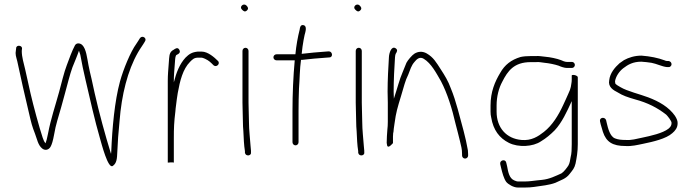

<svg xmlns="http://www.w3.org/2000/svg" viewBox="-20 -693 3091 856"><path d="M52 -478 51 -470C47.1 -450.4 51.8 -440.9 57 -420C74.3 -337.7 88.1 -278.7 108 -194C120.5 -139.8 122.8 -131.4 136 -97C145.7 -71.9 149.2 -46.4 168 -31C181.8 -19.9 197.4 -25.4 205 -38C211 -48 216.3 -66 221 -92C229.1 -140.6 240.7 -170.8 252.5 -214L269.5 -276C278.8 -309.8 292.1 -363.5 303 -393C312.9 -417.8 324.4 -444.2 332 -467C334 -462.3 336 -456.3 338 -449C344.3 -412.8 352.8 -373.2 361.5 -336C381.5 -250.6 402.2 -156.5 426 -75C433.1 -50.7 461.6 60.9 482.5 47C500.6 34.9 501.8 14 503 -16C505 -66.7 507.5 -94.4 513 -153C522 -269.9 548.9 -378.3 595 -459C605.3 -477.1 616.7 -491.7 626 -508C636.9 -523 614.4 -537.4 604 -523C598.8 -513.9 594.7 -508.6 588 -498C561.8 -462 529.9 -384.2 515 -330C491 -242.6 480.2 -121.3 476 -17C476 -13.7 475.7 -10.3 475 -7C475 -7.7 474.7 -8.7 474 -10C448.8 -91.8 422.1 -188.9 402 -278L388 -342C382.7 -363.3 378.2 -383.5 374.5 -402.5C368.3 -434.5 364.5 -474.5 347 -492C337.8 -501.2 320.9 -503.5 314 -490.5C300.9 -465.9 288.9 -432.5 278 -403C266.1 -373.3 253 -317.7 243.5 -283C226 -219.2 206.7 -164.1 194 -97C190 -76.3 186.3 -62 183 -54C176 -62.7 174.6 -67.4 170 -80C154.7 -125.9 128.9 -221.3 116 -277L104 -331C100 -349 96.2 -366.2 92.5 -382.5C86.1 -410.8 77 -438.1 77 -466L78 -475C81.3 -491.4 52 -494.7 52 -478Z M755 32V-75C755 -122.8 756 -148.1 762 -197C762 -201 762.3 -205 763 -209C767 -242.3 770.2 -265.5 772.5 -278.5C782.1 -332.1 795.3 -385.3 827 -417C838.3 -428.3 845 -436 864 -436H878C881.3 -436 886.7 -434.3 894 -431C912.4 -422.5 919.7 -414.3 932 -402C945 -390.3 964.6 -409.8 951 -422C936.8 -436.2 907.3 -463 879 -463H862C835.7 -460.4 823.1 -452.1 807 -436C780.9 -407.6 765.9 -369.5 755 -326V-332C755 -358.6 757.3 -380.9 759 -404L761 -430C761.7 -436.7 762.7 -441.3 764 -444C764 -445.3 765 -446.7 767 -448C776.4 -452.7 786.5 -458.1 779.5 -471C772.5 -483.9 762.2 -476.8 754 -471C739.5 -463.7 735.5 -452.9 734 -433L732 -406C730.3 -382.8 728 -359.4 728 -333V32L741 31H747.5C751 31 752.6 31.4 755 32Z M1061 -466V-235C1061 -208.3 1063 -173.3 1063 -148C1063 -136 1063.7 -122.7 1065 -108C1066.4 -77.7 1067.5 -46.3 1072 -19V-12C1075 6.1 1102.2 2 1099 -14V-21C1098.3 -25.7 1097.7 -33 1097 -43C1094.9 -75 1090 -113.7 1090 -148C1090 -174.2 1088 -207.4 1088 -235V-466C1088 -473.7 1082 -480 1074.5 -480C1067 -480 1061 -473.7 1061 -466ZM1059 -650C1065.4 -643.6 1071.8 -637.8 1081 -646.5C1090.1 -655.1 1084.5 -662.5 1078 -669C1065 -680.7 1045.3 -662.3 1059 -650Z M1199 -437.5C1199 -430 1205.3 -424 1213 -424H1294C1287.4 -351 1284 -276.3 1284 -198V-59C1284 -51.3 1290 -45 1297.5 -45C1305 -45 1311 -51.3 1311 -59V-198C1311 -231.8 1311.7 -266.3 1313 -299C1316.4 -341.5 1316.1 -384.8 1322 -426H1326C1363.3 -430.4 1398.3 -433.4 1435 -436L1448 -437C1466.1 -437 1462.8 -464 1446 -464L1432 -463C1396.1 -460.2 1361.5 -457.6 1325 -453C1327.4 -474.8 1329.8 -496 1333.5 -514.5L1338 -537C1341.8 -551 1350.6 -577.7 1332.5 -581C1320 -583.3 1317.2 -571.5 1316 -561C1307.4 -526.8 1300.9 -491.6 1297 -451H1213C1205.3 -451 1199 -445 1199 -437.5Z M1566 -466V-235C1566 -208.3 1568 -173.3 1568 -148C1568 -136 1568.7 -122.7 1570 -108C1571.4 -77.7 1572.5 -46.3 1577 -19V-12C1580 6.1 1607.2 2 1604 -14V-21C1603.3 -25.7 1602.7 -33 1602 -43C1599.9 -75 1595 -113.7 1595 -148C1595 -174.2 1593 -207.4 1593 -235V-466C1593 -473.7 1587 -480 1579.5 -480C1572 -480 1566 -473.7 1566 -466ZM1564 -650C1570.4 -643.6 1576.8 -637.8 1586 -646.5C1595.1 -655.1 1589.5 -662.5 1583 -669C1570 -680.7 1550.3 -662.3 1564 -650Z M1705 -86C1704.3 -76 1704 -66 1704 -56C1704.7 -50 1705.3 -46 1706 -44C1710.9 -29.4 1728.8 -51.8 1732 -55V-84C1732.7 -90 1733 -95.7 1733 -101L1734 -103C1734.7 -113 1736.3 -126.3 1739 -143C1745.6 -192.3 1752.2 -213 1768 -265C1781.6 -309.5 1785.9 -331.8 1800 -360C1808.8 -382 1813.8 -401.2 1828 -417C1836.9 -428.2 1850.9 -442.3 1869 -431C1902.6 -410.9 1925.3 -366.8 1946 -331C1974.4 -277 1995.9 -207.5 2011 -141C2017.7 -112.8 2024.3 -92.9 2030.5 -64.5C2036 -39.7 2040 -30.8 2040 -6V0C2040 7.7 2046 14 2053.5 14C2060.5 14 2067 7.9 2067 1V-6C2067 -10.7 2066.7 -16.3 2066 -23C2061.3 -49.1 2054.2 -83 2047 -109C2029.3 -172.7 2014 -241.4 1990 -299C1978.2 -331.9 1962.7 -356.7 1945 -384C1924.9 -415 1912.6 -437.5 1882 -455C1863.1 -465.6 1844 -463.6 1828 -454C1817.3 -447.6 1797.6 -424.3 1792 -413C1787.9 -403.4 1779.4 -380.9 1775 -371C1761 -339.5 1751.1 -298.4 1736 -253C1736 -263.7 1735.7 -274.3 1735 -285C1735 -334.4 1738 -391.7 1741 -437C1741.7 -445 1742.7 -450.3 1744 -453C1749.6 -461.4 1755.1 -470.9 1743.5 -478C1724.8 -489.4 1715 -456.7 1714 -439C1711.1 -392.7 1708 -335.5 1708 -285C1708.7 -267 1709 -250.3 1709 -235V-150C1709 -137.3 1708.3 -125.7 1707 -115C1707 -106.6 1705 -94.3 1705 -86Z M2530 -417H2507C2498.9 -417 2486.3 -422.3 2481 -425C2462.2 -432.1 2432.9 -438.2 2411 -440C2395.4 -441.3 2383.2 -444.4 2368 -443H2346C2329.7 -443 2313.7 -441.8 2301 -439C2258.7 -426.3 2230.1 -403.8 2210 -368C2186.6 -329.1 2167 -283.6 2167 -223V-195C2167 -185.7 2168 -177 2170 -169C2179.2 -113.5 2206.2 -77.4 2249 -56C2291.1 -35 2356.2 -38.4 2392 -63C2414.7 -76.6 2433.6 -92.6 2453 -112C2485.5 -146.6 2507.4 -195.4 2528 -240C2528 -240.7 2528.3 -241.3 2529 -242V-50C2529 -28.3 2528.5 -8.4 2524 8C2521.8 21.3 2520 34.6 2514 45C2508.4 54 2493.2 74.2 2483 80C2457.1 91.5 2430.1 105.6 2396 109L2376 111C2358.7 112.7 2341.2 116 2322 116H2288C2284.7 116 2279.3 114.3 2272 111C2251 101.6 2245.7 75.6 2241 49L2237 32C2233.5 14.3 2207.2 20.9 2210 38L2214 55C2219.2 76.9 2226.2 103.2 2237 118C2246 129 2269.6 143 2288 143H2322C2334.4 143 2348.4 142.2 2360 140.5C2394.8 135.3 2428 132.5 2456 122C2480.8 109.6 2503.1 104.6 2520 82C2533.1 65.3 2541.1 57.2 2546 36C2551.1 10.6 2556 -16.3 2556 -50V-348C2556 -355.2 2542.9 -359 2535.5 -359C2531.2 -359 2529 -358 2529 -356V-337C2529 -324.6 2526.4 -318.2 2525 -306L2521 -292L2513.5 -274.5C2510.5 -267.5 2507 -259.7 2503 -251L2491 -225C2469.7 -178.9 2443 -134.9 2405 -105C2379.3 -84.8 2349.5 -65 2305 -69C2238.2 -74.6 2194 -123.1 2194 -195V-223C2194 -262.5 2204 -300.5 2219 -328C2243.8 -377.5 2272.3 -416 2346 -416H2369C2384.7 -417.7 2392.9 -414.2 2408 -413C2428.4 -411.1 2453.3 -405.9 2471 -400C2478.7 -396.2 2496.3 -390 2507 -390H2530C2536.9 -390 2543 -396.5 2543 -403.5C2543 -410.5 2536.9 -417 2530 -417Z M2961 -421H2954C2950.7 -421 2947 -422 2943 -424C2913.1 -435.2 2879 -442 2840 -445C2809 -445 2782.6 -436.3 2762 -425L2742 -411C2721.9 -392.9 2699.6 -367.8 2696 -335C2690 -305 2715 -290.5 2734 -281C2756.2 -266.9 2777.6 -259.7 2811 -250C2868.2 -234.7 2910.7 -212.6 2950 -182C2954.5 -178.1 2975.7 -152.7 2974 -144C2974 -132.3 2967.9 -125.9 2960 -119C2934.3 -99 2881.7 -87.3 2842 -79C2817.1 -73.8 2795.1 -67.1 2770 -69C2750.4 -69 2735.4 -70.6 2722 -76C2699.9 -84.3 2690.7 -120.2 2685 -145L2682 -158C2675.8 -173.5 2651.5 -169.4 2655 -152L2658 -139C2660.7 -129.7 2664 -118.3 2668 -105C2682.9 -60.3 2710.6 -42 2769 -42C2796.3 -40.2 2821 -46.6 2847.5 -52C2891.3 -60.9 2950.1 -74.6 2977 -99C2989.7 -109.6 3001 -122.9 3001 -143C3001.7 -152.3 2997.7 -163.7 2989 -177C2961.5 -216 2918.6 -240.5 2870 -259C2834.2 -272.6 2776 -286.6 2747 -304C2741.9 -307.1 2723 -316.8 2723 -322C2722.3 -325.3 2722 -328.3 2722 -331C2725.9 -354.1 2742.4 -376.5 2759 -389C2779.6 -405 2802.6 -418 2839 -418C2855.4 -416.6 2869.2 -415.7 2884.5 -413C2906.5 -409.2 2931.5 -396.1 2953 -394H2960C2967.1 -392.6 2974 -399.7 2974 -406.5C2974 -414.5 2968.2 -419.8 2961 -421Z"/></svg>

Font: Take Off
Style: Regular, Eh
Weight: 400
Foundry: Cannot Into Space Fonts
Version: Version 0.89